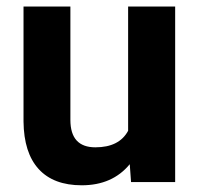

<svg xmlns="http://www.w3.org/2000/svg" viewBox="-20 -548 600 578"><path d="M370.6 -53.7Q318.4 9.8 226.1 9.8Q141.1 9.8 96.4 -39.1Q51.8 -87.9 50.8 -182.1V-528.3H191.9V-187Q191.9 -104.5 267.1 -104.5Q338.9 -104.5 365.7 -154.3V-528.3H507.3V0H374.5Z"/></svg>

Font: Roboto-o
Style: o-Bold
Weight: 700
Designer: Google
Version: Version 2.134; 2016; ttfautohint (v1.6)